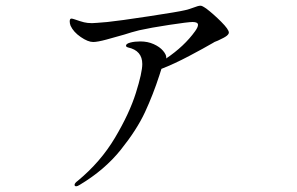

<svg xmlns="http://www.w3.org/2000/svg" viewBox="-20 -599 1040 672"><path d="M781 -485Q781 -480 774 -474Q767 -468 743 -457Q729 -452 724 -448Q695 -431 642 -403Q589 -375 545 -358Q539 -340 538 -336Q516 -268 487.5 -206.5Q459 -145 402.5 -74.5Q346 -4 259 48Q251 53 247 53Q241 53 241 48Q241 42 252 34Q332 -32 382.5 -117Q433 -202 455.5 -273.5Q478 -345 478 -375Q478 -422 428 -433Q421 -435 421 -439Q421 -446 436 -450Q451 -454 471 -454Q497 -454 518 -444.5Q539 -435 550.5 -421.5Q562 -408 562 -398Q562 -395 561 -394Q625 -437 663 -490Q673 -504 673 -512Q673 -522 654 -522Q639 -522 573 -512Q507 -502 467 -493Q439 -486 415 -478Q384 -469 352.5 -460.5Q321 -452 306 -452Q288 -452 262.5 -469.5Q237 -487 227 -509Q224 -517 224 -524Q224 -534 230 -534Q233 -534 242 -531Q262 -524 274 -521Q286 -518 302 -518Q310 -518 356 -522Q396 -526 501 -542Q606 -558 626 -563Q636 -565 643 -567.5Q650 -570 656 -572Q674 -579 681 -579Q687 -579 693.5 -574.5Q700 -570 702 -569Q727 -550 754 -523Q781 -496 781 -485Z"/></svg>

Font: Shippori Mincho Medium
Style: Regular
Weight: 500
Designer: FONTDASU
Foundry: FONTDASU / Google Inc. / but / Adobe
Version: Version 3.110; ttfautohint (v1.8.3)